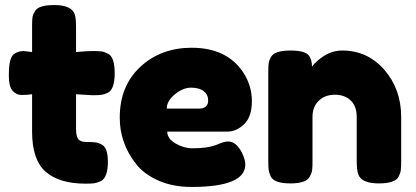

<svg xmlns="http://www.w3.org/2000/svg" viewBox="-20 -727 1648 760"><path d="M346 -350 281 -354V-216Q281 -189 289.5 -177Q298 -165 321.5 -165Q345 -165 357.5 -163.5Q370 -162 384 -154Q407 -141 407 -87Q407 -24 379 -10Q364 -3 352.5 -1.5Q341 0 319 0Q215 0 161 -47Q107 -94 107 -206V-354Q88 -351 66 -351Q44 -351 29.5 -368Q15 -385 15 -426Q15 -467 20 -485.5Q25 -504 34 -512Q50 -525 74 -525L107 -521V-624Q107 -647 108.5 -658Q110 -669 118 -682Q131 -707 195 -707Q263 -707 276 -670Q281 -654 281 -619V-521Q325 -525 347.5 -525Q370 -525 381.5 -523.5Q393 -522 408 -514Q434 -501 434 -437Q434 -374 407 -360Q392 -353 380.5 -351.5Q369 -350 346 -350Z M879 -206H642Q642 -178 675 -159Q708 -140 741 -140Q799 -140 832 -152L843 -156Q867 -167 883 -167Q915 -167 938 -122Q951 -95 951 -76Q951 13 738 13Q664 13 606.5 -12.5Q549 -38 517 -80Q454 -161 454 -261Q454 -387 535.5 -462.5Q617 -538 739 -538Q878 -538 943 -440Q977 -388 977 -326.5Q977 -265 946.5 -235.5Q916 -206 879 -206ZM766 -297Q804 -297 804 -329Q804 -352 786.5 -366Q769 -380 736.5 -380Q704 -380 672 -353.5Q640 -327 640 -297Z M1335 -527Q1435 -527 1501.5 -450.5Q1568 -374 1568 -264V-88Q1568 -65 1566.5 -53.5Q1565 -42 1558 -28Q1544 -1 1480 -1Q1409 -1 1398 -38Q1392 -55 1392 -89V-265Q1392 -306 1368.5 -329Q1345 -352 1305.5 -352Q1266 -352 1241.5 -328Q1217 -304 1217 -265V-88Q1217 -65 1215.5 -53.5Q1214 -42 1206 -28Q1193 -1 1129 -1Q1066 -1 1052 -28Q1045 -43 1043.5 -54.5Q1042 -66 1042 -89V-443Q1042 -465 1043.5 -476.5Q1045 -488 1053 -502Q1067 -527 1130 -527Q1191 -527 1205 -504Q1215 -487 1215 -463Q1219 -470 1233 -483Q1247 -496 1260 -504Q1294 -527 1335 -527Z"/></svg>

Font: Fredoka One
Style: Regular
Weight: 400
Version: Version 1.001;April 7, 2020;FontCreator 12.0.0.2522 64-bit